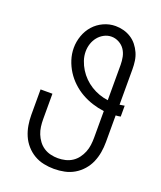

<svg xmlns="http://www.w3.org/2000/svg" viewBox="-139 -831 778 928"><g transform="rotate(20 250.0 -367.5)"><path d="M250 8Q223 8 196.5 2.5Q170 -3 147 -16.5Q124 -30 106 -50.5Q88 -71 77.5 -95.5Q67 -120 62.5 -146.5Q58 -173 58 -200V-331H119V-200Q119 -181 121.5 -162Q124 -143 131 -125.5Q138 -108 149.5 -92.5Q161 -77 177 -66.5Q193 -56 212 -51.5Q231 -47 250 -47Q269 -47 288 -51.5Q307 -56 323 -66.5Q339 -77 350.5 -92.5Q362 -108 369 -125.5Q376 -143 378.5 -162Q381 -181 381 -200V-337Q350 -341 320.5 -350.5Q291 -360 264.5 -375Q238 -390 215 -411.5Q192 -433 175.5 -459Q159 -485 149.5 -514.5Q140 -544 140 -575Q140 -607 151 -638Q162 -669 183 -692.5Q204 -716 233.5 -729.5Q263 -743 295 -743Q316 -743 336.5 -737.5Q357 -732 375 -720.5Q393 -709 406 -692.5Q419 -676 427.5 -657Q436 -638 439 -617Q442 -596 442 -575V-392Q448 -393 454.5 -394Q461 -395 467 -396V-340Q461 -339 454.5 -338Q448 -337 442 -337V-200Q442 -173 437.5 -146.5Q433 -120 422.5 -95.5Q412 -71 394 -50.5Q376 -30 353 -16.5Q330 -3 303.5 2.5Q277 8 250 8ZM381 -393V-575Q381 -595 377 -615Q373 -635 362 -651.5Q351 -668 332.5 -678Q314 -688 294 -688Q274 -688 256 -678.5Q238 -669 225.5 -653.5Q213 -638 206.5 -618.5Q200 -599 200 -578Q200 -555 207.5 -532.5Q215 -510 227.5 -490Q240 -470 256.5 -453.5Q273 -437 293 -424.5Q313 -412 335.5 -404Q358 -396 381 -393Z"/></g></svg>

Font: Iosevka SS04 Light
Style: Regular
Weight: 300
Monospace: yes
Designer: Belleve Invis
Foundry: Belleve Invis
Version: Version 19.0.0; ttfautohint (v1.8.4)